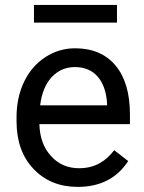

<svg xmlns="http://www.w3.org/2000/svg" viewBox="-20 -729 570 759"><path d="M442.4 -709.5H114.3V-639.6H442.4ZM287.6 9.8C376 9.8 442.4 -24.4 486.8 -92.3L431.6 -135.3C398.4 -92.3 356.4 -64 292.5 -64C247.6 -64 210.4 -80.1 181.6 -112.3C152.3 -144 137.2 -186 135.7 -238.3H493.7V-275.9C493.7 -360.4 474.6 -424.8 436.5 -470.2C398.4 -515.6 345.2 -538.1 276.4 -538.1C234.4 -538.1 195.3 -526.4 159.7 -503.4C123.5 -480 95.7 -447.8 75.7 -406.7C55.7 -365.2 45.4 -318.4 45.4 -266.1V-249.5C45.4 -170.9 67.9 -107.9 112.8 -61C157.7 -13.7 215.8 9.8 287.6 9.8ZM276.4 -463.9C352.1 -463.9 397.9 -411.1 403.3 -319.3V-312.5H138.7C144.5 -360.4 159.7 -397.5 184.6 -424.3C209.5 -450.7 239.7 -463.9 276.4 -463.9Z"/></svg>

Font: Roboto
Style: Regular
Weight: 400
Designer: Google
Version: Version 2.137; 2017